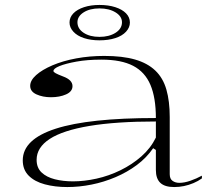

<svg xmlns="http://www.w3.org/2000/svg" viewBox="-20 -741 868 776"><path d="M401 -515Q475 -515 525.5 -500.5Q576 -486 607.5 -456Q639 -426 652.5 -379Q666 -332 666 -268V-37Q666 -18 677.5 -10Q689 -2 705 -2Q725 -2 749.5 -10.5Q774 -19 796 -31V-20Q781 -9 762 -1Q743 7 723.5 11Q704 15 684 15Q646 15 628 -2Q610 -19 610 -54Q610 -84 610 -98Q610 -112 610 -120Q610 -128 610 -135L599 -142Q572 -103 533 -74Q494 -45 447 -25Q400 -5 350 5Q300 15 252 15Q202 15 161 4Q120 -7 96 -31Q72 -55 72 -93Q72 -178 205.5 -221Q339 -264 610 -264Q610 -346 588 -398Q566 -450 518 -475Q470 -500 390 -500Q333 -500 289 -492Q245 -484 220.5 -474Q196 -464 196 -454Q196 -450 205 -445Q214 -440 235 -432Q273 -418 273 -393Q273 -371 247 -359.5Q221 -348 186 -348Q153 -348 127.5 -359.5Q102 -371 102 -394Q102 -416 126 -437.5Q150 -459 192 -477Q234 -495 288 -505Q342 -515 401 -515ZM610 -250Q449 -250 341.5 -232Q234 -214 181 -179.5Q128 -145 128 -95Q128 -63 148 -44Q168 -25 201.5 -16.5Q235 -8 275 -8Q320 -8 370 -19Q420 -30 467 -53Q514 -76 551.5 -109Q589 -142 610 -185ZM382 -721Q418 -721 446 -712Q474 -703 489.5 -687Q505 -671 505 -650Q505 -630 489.5 -613Q474 -596 446 -587Q418 -578 382 -578Q347 -578 319.5 -587Q292 -596 276.5 -613Q261 -630 261 -650Q261 -671 276.5 -687Q292 -703 319.5 -712Q347 -721 382 -721ZM382 -707Q343 -707 318 -691Q293 -675 293 -651Q293 -625 318 -608.5Q343 -592 382 -592Q421 -592 447 -608.5Q473 -625 473 -651Q473 -675 447 -691Q421 -707 382 -707Z"/></svg>

Font: Kalnia SemiExpanded ExtraLight
Style: Regular
Weight: 250
Width: 6
Designer: Frida Medrano
Foundry: Frida Medrano
Version: Version 1.105